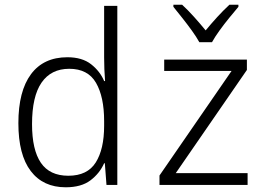

<svg xmlns="http://www.w3.org/2000/svg" viewBox="-20 -785 1167 815"><path d="M259 10Q163 10 110.5 -59Q58 -128 58 -262Q58 -398 111.5 -470Q165 -542 266 -542Q329 -542 367 -512Q405 -482 422 -441H426Q422 -492 422 -541V-760H478V0H432L425 -92H422Q403 -49 364 -19.5Q325 10 259 10ZM270 -39Q351 -39 386.5 -95.5Q422 -152 422 -251V-271Q422 -374 387.5 -433.5Q353 -493 274 -493Q197 -493 156.5 -434.5Q116 -376 116 -258Q116 -149 153.5 -94Q191 -39 270 -39ZM657 0V-40L963 -484H677V-532H1028V-488L726 -50H1031V0ZM826 -606Q814 -628 794.5 -655Q775 -682 754 -708.5Q733 -735 716 -756V-765H753Q778 -742 804 -713Q830 -684 853 -656Q876 -684 901.5 -712Q927 -740 954 -765H992V-756Q974 -735 952.5 -708.5Q931 -682 911.5 -655Q892 -628 880 -606Z"/></svg>

Font: Noto Sans Mono SemiCondensed Light
Style: Regular
Weight: 300
Width: 4
Designer: Monotype Design Team
Foundry: Monotype Imaging Inc.
Version: Version 2.014; ttfautohint (v1.8.4.7-5d5b)